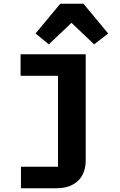

<svg xmlns="http://www.w3.org/2000/svg" viewBox="-20 -806 640 1026"><path d="M92 200H281C387 200 438 138 438 51V-516H90V-401H290V85H92ZM302 -786 170 -627 241 -569 362 -684 483 -569 558 -627 426 -786Z"/></svg>

Font: IBM Plex Mono
Style: Bold
Weight: 700
Monospace: yes
Designer: Mike Abbink, Paul van der Laan, Pieter van Rosmalen
Foundry: Bold Monday
Version: Version 2.004